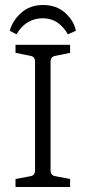

<svg xmlns="http://www.w3.org/2000/svg" viewBox="-20 -747 342 767"><path d="M260 -536 202 -524Q182 -521 182 -501V-66Q182 -46 202 -43L260 -32V0H42V-32L101 -43Q120 -46 120 -66V-501Q120 -521 101 -524L42 -536V-568H260ZM152 -727Q206 -727 241 -695Q276 -663 283 -624L251 -610Q235 -639 210 -656.5Q185 -674 150 -674Q119 -674 92 -658.5Q65 -643 46 -610L19 -624Q30 -665 65 -696Q100 -727 152 -727Z"/></svg>

Font: Rasa Light
Style: Regular
Weight: 300
Designer: Anna Giedrys (Yrsa+Rasa design), David Brezina (Yrsa art-direction, Rasa art-direction, design)
Foundry: Rosetta Type Foundry
Version: Version 2.004